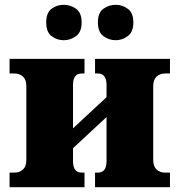

<svg xmlns="http://www.w3.org/2000/svg" viewBox="-20 -782 750 802"><path d="M464 -614Q435 -614 412 -631Q389 -648 389 -688Q389 -729 412 -745.5Q435 -762 464 -762Q490 -762 513.5 -745.5Q537 -729 537 -688Q537 -648 513.5 -631Q490 -614 464 -614ZM246 -614Q218 -614 195.5 -631Q173 -648 173 -688Q173 -729 195.5 -745.5Q218 -762 246 -762Q274 -762 297.5 -745.5Q321 -729 321 -688Q321 -648 297.5 -631Q274 -614 246 -614ZM20 0V-61H40Q62 -61 76 -74Q90 -87 90 -114V-422Q90 -449 76 -462Q62 -475 40 -475H20V-536H333V-475H321Q285 -475 285 -427V-246L425 -376V-427Q425 -475 389 -475H377V-536H690V-475H670Q648 -475 634 -462Q620 -449 620 -422V-114Q620 -87 634 -74Q648 -61 670 -61H690V0H377V-61H389Q425 -61 425 -109V-293L285 -163V-109Q285 -61 321 -61H333V0Z"/></svg>

Font: Noto Serif Black
Style: Regular
Weight: 900
Designer: Monotype Design Team
Foundry: Monotype Imaging Inc.
Version: Version 2.014; ttfautohint (v1.8.4.7-5d5b)